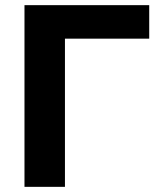

<svg xmlns="http://www.w3.org/2000/svg" viewBox="-20 -725 617 745"><path d="M75 0V-705H559V-575H232V0Z"/></svg>

Font: Nunito Sans 11pt ExtraBold
Style: Regular
Weight: 800
Version: Version 3.101;gftools[0.9.27]